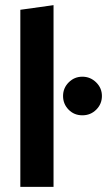

<svg xmlns="http://www.w3.org/2000/svg" viewBox="-20 -726 416 746"><path d="M59 -688 188 -706V0H59ZM354 -300Q332 -278 300 -278Q268 -278 246.5 -300Q225 -322 225 -353Q225 -384 247 -406Q269 -428 300 -428Q331 -428 353.5 -406Q376 -384 376 -353Q376 -322 354 -300Z"/></svg>

Font: Roundo SemiBold
Style: Regular
Weight: 600
Designer: Namrata Goyal (Gurmukhi), Shiva Nallaperumal (Latin)
Foundry: Indian Type Foundry
Version: Version 1.000;PS 1.0;hotconv 1.0.88;makeotf.lib2.5.647800